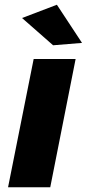

<svg xmlns="http://www.w3.org/2000/svg" viewBox="-20 -790 366 810"><path d="M192 0H14L122 -541H299ZM204 -599 73 -714 220 -770 326 -609Z"/></svg>

Font: Argentum Novus
Style: Bold Italic
Weight: 700
Designer: Julieta Ulanovsky (font) & Cristiano Sobral (main changes)
Foundry: Julieta Ulanovsky (font) & Cristiano Sobral (main changes)
Version: Version 3.00;November 27, 2020;FontCreator 13.0.0.2655 64-bi